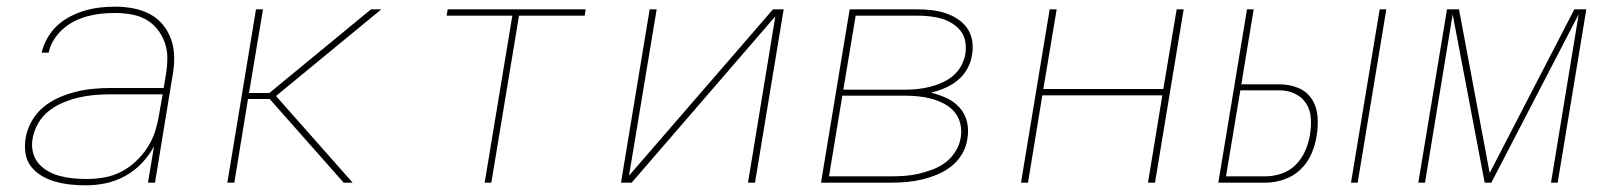

<svg xmlns="http://www.w3.org/2000/svg" viewBox="-20 -548 4840 576"><path d="M237 8Q213 8 190.5 5.5Q168 3 146.5 -3Q125 -9 106 -20Q87 -31 73.5 -48Q60 -65 56.5 -87.5Q53 -110 57 -134Q61 -159 74.5 -183.5Q88 -208 109.5 -226Q131 -244 156 -255Q181 -266 207 -272.5Q233 -279 259 -281.5Q285 -284 311 -284H471L478 -326Q482 -350 482 -374.5Q482 -399 474 -421Q466 -443 451.5 -461Q437 -479 417 -490Q397 -501 373 -505Q349 -509 324 -509Q304 -509 284 -507Q264 -505 243.5 -499.5Q223 -494 204.5 -485Q186 -476 169.5 -461.5Q153 -447 141.5 -428.5Q130 -410 126 -390H105Q110 -412 122 -433.5Q134 -455 152 -471.5Q170 -488 191.5 -499Q213 -510 235.5 -516.5Q258 -523 280.5 -525.5Q303 -528 326 -528Q353 -528 379.5 -523Q406 -518 429 -506Q452 -494 468.5 -474Q485 -454 493.5 -429.5Q502 -405 502.5 -377.5Q503 -350 498 -323L445 0H424L442 -109Q427 -81 405 -58Q383 -35 354.5 -19.5Q326 -4 296 2Q266 8 237 8ZM241 -11Q266 -11 292 -15.5Q318 -20 342 -32Q366 -44 386.5 -63Q407 -82 422 -105Q437 -128 445 -153Q453 -178 457 -203L468 -265H311Q288 -265 264 -263Q240 -261 216.5 -255.5Q193 -250 170 -240.5Q147 -231 127 -215.5Q107 -200 94.5 -178Q82 -156 78 -133Q74 -112 78.5 -92.5Q83 -73 95 -58.5Q107 -44 124 -34.5Q141 -25 160 -20Q179 -15 199.5 -13Q220 -11 241 -11Z M1038 0H1011L789 -251H724L683 0H662L748 -520H769L727 -269H788L1093 -520H1124L808 -260Z M1434 0 1517 -501H1320L1323 -520H1737L1734 -501H1537L1454 0Z M1843 0 1929 -520H1950L1867 -21L2299 -520H2331L2245 0H2224L2306 -499L1875 0Z M2443 0 2529 -520H2733Q2754 -520 2775.5 -517.5Q2797 -515 2816.5 -508.5Q2836 -502 2853 -491Q2870 -480 2881.5 -463.5Q2893 -447 2896.5 -426Q2900 -405 2896 -383Q2893 -362 2882 -342Q2871 -322 2853.5 -307.5Q2836 -293 2815 -284Q2794 -275 2773 -270Q2798 -264 2820.5 -253.5Q2843 -243 2859 -225Q2875 -207 2881 -182.5Q2887 -158 2882 -131Q2879 -108 2866.5 -86.5Q2854 -65 2834.5 -49.5Q2815 -34 2792 -24.5Q2769 -15 2746 -9.5Q2723 -4 2700 -2Q2677 0 2654 0ZM2510 -279H2697Q2715 -279 2733.5 -281Q2752 -283 2770 -287.5Q2788 -292 2806 -300Q2824 -308 2839 -320.5Q2854 -333 2863.5 -350.5Q2873 -368 2876 -386Q2879 -404 2876 -422.5Q2873 -441 2862.5 -454.5Q2852 -468 2837 -477.5Q2822 -487 2805 -492Q2788 -497 2769.5 -499Q2751 -501 2733 -501H2547ZM2467 -19H2654Q2674 -19 2695 -20.5Q2716 -22 2737 -27Q2758 -32 2779 -40Q2800 -48 2817.5 -61.5Q2835 -75 2847 -94.5Q2859 -114 2862 -135Q2866 -156 2861 -176.5Q2856 -197 2843.5 -212Q2831 -227 2813 -236.5Q2795 -246 2775 -251.5Q2755 -257 2734.5 -259Q2714 -261 2692 -261H2507Z M3043 0 3129 -520H3150L3110 -281H3470L3510 -520H3531L3445 0H3424L3467 -262H3107L3064 0Z M4033 0 4119 -520H4139L4053 0ZM3635 0 3721 -520H3741L3704 -295H3819Q3848 -295 3874 -284.5Q3900 -274 3915 -251.5Q3930 -229 3932.5 -199.5Q3935 -170 3930 -141Q3926 -114 3914.5 -87Q3903 -60 3881.5 -39.5Q3860 -19 3832 -9.5Q3804 0 3777 0ZM3777 -19Q3801 -19 3825.5 -27.5Q3850 -36 3868 -54.5Q3886 -73 3896 -96.5Q3906 -120 3910 -144Q3914 -169 3912.5 -193.5Q3911 -218 3898.5 -237.5Q3886 -257 3864.5 -267Q3843 -277 3819 -277H3701L3658 -19Z M4235 0 4321 -520H4357L4449 -29L4703 -520H4739L4653 0H4633L4716 -505L4454 0H4434L4338 -505L4255 0Z"/></svg>

Font: Iosevka Thin Extended Oblique
Style: Regular
Weight: 100
Width: 7
Italic angle: -9°
Monospace: yes
Designer: Belleve Invis
Foundry: Belleve Invis
Version: Version 32.5.0; ttfautohint (v1.8.4)